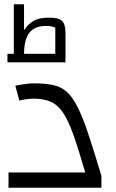

<svg xmlns="http://www.w3.org/2000/svg" viewBox="-20 -883 547 903"><path d="M20 0V-72H381Q349 -182 324.5 -251Q300 -320 274.5 -356Q249 -392 216.5 -405.5Q184 -419 138 -419Q123 -419 104.5 -416.5Q86 -414 71 -410L52 -480Q77 -485 100 -488Q123 -491 138 -491Q190 -491 227.5 -483.5Q265 -476 292 -453Q319 -430 343.5 -382.5Q368 -335 394.5 -255.5Q421 -176 457 -56V0ZM45 -626V-863H93V-741Q111 -769 137.5 -784.5Q164 -800 211 -800Q256 -800 272 -784.5Q288 -769 288 -728V-626H240V-753Q232 -757 220.5 -759Q209 -761 196 -761Q143 -761 118 -729Q93 -697 93 -626ZM15 -590V-630H288V-590Z"/></svg>

Font: Changa Light
Style: Regular
Weight: 300
Designer: Eduardo Rodriguez Tunni
Foundry: Eduardo Rodriguez Tunni
Version: Version 3.002; ttfautohint (v1.8.2)